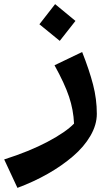

<svg xmlns="http://www.w3.org/2000/svg" viewBox="-90 -640 537 926"><path d="M198.2 -442.9 100.1 -522.9 175.8 -620.1 273.9 -539.1ZM-5.9 266.1 -69.8 128.9Q51.8 90.3 139.6 43.7Q227.5 -2.9 267.1 -43.9Q264.2 -110.4 242.9 -173.8Q221.7 -237.3 172.9 -325.2L306.2 -389.2Q340.8 -301.8 358.9 -231.7Q377 -161.6 377 -90.8Q377 -38.1 346.2 14.9Q315.4 67.9 262.2 113.5Q209 159.2 140.9 198Q72.8 236.8 -5.9 266.1Z"/></svg>

Font: FiraGO SemiBold
Style: Italic
Weight: 600
Italic angle: -8°
Designer: bBox Type GmbH
Foundry: bBox Type GmbH
Version: Version 1.001;PS 001.001;hotconv 1.0.88;makeotf.lib2.5.64775